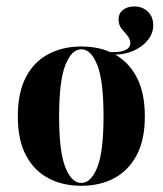

<svg xmlns="http://www.w3.org/2000/svg" viewBox="-20 -576 514 607"><path d="M340.3 -403.2Q328.2 -403.2 314.9 -404.4Q301.6 -405.6 287.1 -408.1L285.5 -416.9Q298.4 -413.7 312.5 -412.5Q326.6 -411.3 337.9 -411.3Q364.5 -411.3 378.2 -418.5Q391.9 -425.8 391.9 -438.7Q391.9 -452.4 383.1 -462.9Q374.2 -473.4 364.5 -485.1Q354.8 -496.8 354.8 -515.3Q354.8 -533.1 368.5 -544.4Q382.3 -555.6 404.8 -555.6Q430.6 -555.6 447.6 -539.1Q464.5 -522.6 464.5 -496Q464.5 -471 447.6 -449.6Q430.6 -428.2 402.4 -415.7Q374.2 -403.2 340.3 -403.2ZM237.1 11.3Q177.4 11.3 132.3 -12.9Q87.1 -37.1 61.7 -85.5Q36.3 -133.9 36.3 -208.1Q36.3 -283.1 61.7 -331.9Q87.1 -380.6 132.7 -404.8Q178.2 -429 237.1 -429Q297.6 -429 341.9 -404.8Q386.3 -380.6 412.1 -331.9Q437.9 -283.1 437.9 -208.1Q437.9 -133.9 412.1 -85.5Q386.3 -37.1 341.5 -12.9Q296.8 11.3 237.1 11.3ZM237.1 2.4Q267.7 2.4 287.5 -46.8Q307.3 -96 307.3 -208.1Q307.3 -321 287.5 -370.6Q267.7 -420.2 237.1 -420.2Q206.5 -420.2 186.7 -370.6Q166.9 -321 166.9 -208.1Q166.9 -96 186.7 -46.8Q206.5 2.4 237.1 2.4Z"/></svg>

Font: Playfair 144pt SemiCondensed ExtraBold
Style: Regular
Weight: 800
Width: 4
Designer: Claus Eggers Sørensen
Foundry: Claus Eggers Sørensen
Version: Version 2.203